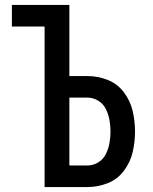

<svg xmlns="http://www.w3.org/2000/svg" viewBox="-20 -755 616 775"><path d="M160 0H333Q375 0 414.5 -15.5Q454 -31 480 -65.5Q506 -100 515.5 -141Q525 -182 525 -224Q525 -266 515.5 -307Q506 -348 480 -382.5Q454 -417 414.5 -432.5Q375 -448 333 -448H260V-735H28V-648H160ZM260 -87V-361H333Q356 -361 376.5 -348.5Q397 -336 407.5 -314.5Q418 -293 422 -270Q426 -247 426 -224Q426 -201 422 -178Q418 -155 407.5 -133.5Q397 -112 376.5 -99.5Q356 -87 333 -87Z"/></svg>

Font: Iosevka Sparkle Medium
Style: Regular
Weight: 500
Designer: Belleve Invis
Foundry: Belleve Invis
Version: Version 4.5.0; ttfautohint (v1.8.3)